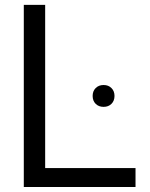

<svg xmlns="http://www.w3.org/2000/svg" viewBox="-20 -752 602 772"><path d="M524.9 0H75.7V-732.4H161.6V-76.2H524.9ZM396.5 -322.3Q377 -322.3 364.7 -334.5Q352.5 -346.7 352.5 -366.2Q352.5 -385.7 364.7 -397.9Q377 -410.2 396.5 -410.2Q416 -410.2 428.2 -397.9Q440.4 -385.7 440.4 -366.2Q440.4 -346.7 428.2 -334.5Q416 -322.3 396.5 -322.3Z"/></svg>

Font: Kumbh Sans
Style: Regular
Weight: 400
Version: Version 1.005